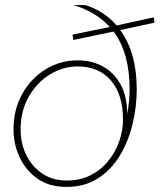

<svg xmlns="http://www.w3.org/2000/svg" viewBox="-20 -724 627 754"><path d="M241 10Q173 10 127 -22.5Q81 -55 57 -106.5Q33 -158 33 -216Q33 -293 67 -354.5Q101 -416 158.5 -451.5Q216 -487 285 -487Q340 -487 384 -463Q428 -439 454 -391.5Q480 -344 479 -276Q489 -323 489 -375Q489 -516 426 -600L268 -567L265 -588L411 -618Q358 -677 269 -704H316Q390 -680 438 -624L584 -656L587 -635L452 -606Q517 -517 517 -374Q517 -303 500 -234.5Q483 -166 449 -110.5Q415 -55 363 -22.5Q311 10 241 10ZM242 -15Q294 -15 335 -35.5Q376 -56 404.5 -91Q433 -126 448 -168.5Q463 -211 463 -255Q463 -353 415.5 -408Q368 -463 285 -463Q226 -463 175 -431Q124 -399 92.5 -343.5Q61 -288 61 -216Q61 -159 84 -113.5Q107 -68 147.5 -41.5Q188 -15 242 -15Z"/></svg>

Font: Prodigy Sans ExtraLight
Style: Italic
Weight: 200
Italic angle: -13°
Designer: Wei Huang
Foundry: Wei Huang
Version: Version 1.003; ttfautohint (v1.8.3)